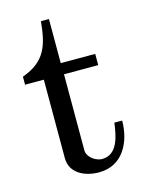

<svg xmlns="http://www.w3.org/2000/svg" viewBox="-104 -720 597 791"><g transform="rotate(-15 194.5 -324.0)"><path d="M98.1 -419.9V-85C98.1 -22 157.2 7.8 220.2 7.8C320.8 7.8 366.2 -82 366.2 -173.8H333C326.2 -123 314 -42 246.1 -42C220.2 -42 184.1 -64.9 184.1 -96.2V-419.9H330.1V-467.8H183.1V-655.8H148.9C139.2 -556.2 121.1 -491.2 18.1 -454.1V-419.9Z"/></g></svg>

Font: MusGlyphs-Text
Style: Regular
Weight: 400
Version: Version 2.1.1